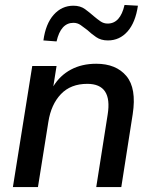

<svg xmlns="http://www.w3.org/2000/svg" viewBox="-20 -754 616 774"><path d="M32 0 110 -488H208L195 -406Q222 -450 266 -473.5Q310 -497 368 -497Q448 -497 489.5 -447.5Q531 -398 515 -294L469 0H368L414 -292Q434 -416 332 -416Q265 -416 225.5 -374.5Q186 -333 175 -263L133 0ZM208 -587 155 -591Q164 -658 196.5 -694.5Q229 -731 276 -731Q304 -731 323 -717Q342 -703 359 -688Q372 -677 385 -668Q398 -659 414 -659Q465 -659 482 -734L536 -731Q526 -663 494 -627Q462 -591 415 -591Q387 -591 367.5 -604.5Q348 -618 332 -633Q318 -644 305 -653Q292 -662 276 -662Q225 -662 208 -587Z"/></svg>

Font: Nunito Sans SemiBold
Style: Italic
Weight: 600
Italic angle: -9°
Designer: Vernon Adams
Foundry: Vernon Adams
Version: Version 3.006; ttfautohint (v1.8.3)